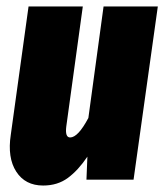

<svg xmlns="http://www.w3.org/2000/svg" viewBox="-20 -553 506 591"><path d="M112.8 18.1Q57.6 18.1 30 -24.7Q2.4 -67.4 13.2 -138.2L67.9 -533.2H234.9L184.1 -164.1Q179.7 -129.9 195.8 -129.9Q220.2 -129.9 252 -189.9L298.8 -533.2H465.8L391.1 0H246.1L249 -70.8Q220.7 -28.8 189 -5.4Q157.2 18.1 112.8 18.1Z"/></svg>

Font: Fira Sans Compressed ExtraBold
Style: Italic
Weight: 800
Width: 3
Italic angle: -8°
Designer: Carrois Corporate & Edenspiekermann AG
Foundry: Carrois Corporate GbR & Edenspiekermann AG
Version: Version 4.203;PS 004.203;hotconv 1.0.88;makeotf.lib2.5.64775